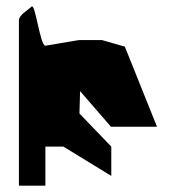

<svg xmlns="http://www.w3.org/2000/svg" viewBox="-20 -777 552 609"><path d="M40 -188H124V-312H181L333 -219V-312L232 -417L234 -488L332 -375H478L376 -629L303 -650H231L124 -632C107 -632 92 -769 80 -756C68 -744 40 -730 40 -712Z"/></svg>

Font: bitstorm
Style: excn
Weight: 400
Version: Version 0.2